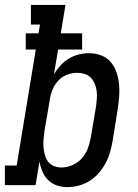

<svg xmlns="http://www.w3.org/2000/svg" viewBox="-44 -755 564 783"><path d="M230 8Q208 8 187.5 1Q167 -6 152.5 -20.5Q138 -35 129.5 -54.5Q121 -74 117 -96L101 0H-24V-80H24L102 -553H61V-619H113L119 -655H82V-735H223L204 -619H291V-553H193L176 -452Q187 -471 202.5 -488Q218 -505 237.5 -516.5Q257 -528 278 -533Q299 -538 320 -538Q346 -538 369 -529Q392 -520 407.5 -502Q423 -484 431 -460.5Q439 -437 441.5 -412Q444 -387 442 -361Q440 -335 436 -309L415 -179Q411 -156 404.5 -133.5Q398 -111 386.5 -89.5Q375 -68 358.5 -49Q342 -30 321 -17Q300 -4 277 2Q254 8 230 8ZM206 -72Q229 -72 251 -81.5Q273 -91 289 -108.5Q305 -126 313.5 -148Q322 -170 326 -193L348 -323Q350 -338 351 -354Q352 -370 350 -385Q348 -400 342 -414Q336 -428 326 -438.5Q316 -449 301 -453.5Q286 -458 271 -458Q271 -458 271 -458Q271 -458 270 -458Q250 -458 229 -450Q208 -442 193 -425.5Q178 -409 170 -389Q162 -369 159 -348L137 -218Q135 -202 133.5 -185.5Q132 -169 133.5 -153.5Q135 -138 139 -123Q143 -108 152 -96Q161 -84 175.5 -78Q190 -72 206 -72Z"/></svg>

Font: Iosevka Curly Slab MdObl
Style: Regular
Weight: 500
Italic angle: -9°
Monospace: yes
Designer: Belleve Invis
Foundry: Belleve Invis
Version: Version 11.0.0; ttfautohint (v1.8.3)